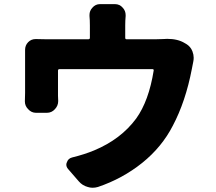

<svg xmlns="http://www.w3.org/2000/svg" viewBox="-20 -846 1040 923"><path d="M762.7 -658.2Q773.4 -659.2 784.2 -659.2Q835 -659.2 868.2 -638.7L875 -634.8Q896.5 -622.1 905.3 -598.6Q911.1 -583 911.1 -568.4Q911.1 -558.6 909.2 -549.8Q906.2 -534.2 902.3 -514.6Q872.1 -357.4 810.5 -241.2Q757.8 -138.7 663.6 -63Q569.3 12.7 451.2 52.7Q438.5 56.6 424.8 56.6Q413.1 56.6 401.4 52.7Q376 45.9 358.4 25.4L307.6 -33.2Q298.8 -43 298.8 -54.7Q298.8 -60.5 301.8 -66.4Q307.6 -84 326.2 -88.9Q385.7 -103.5 432.6 -123Q561.5 -176.8 634.8 -276.4Q695.3 -360.4 718.8 -506.8Q719.7 -513.7 712.9 -513.7H266.6Q258.8 -513.7 258.8 -506.8V-385.7L259.8 -360.4Q259.8 -337.9 244.1 -321.3Q228.5 -303.7 205.1 -303.7H153.3Q130.9 -303.7 115.2 -321.3Q99.6 -336.9 99.6 -358.4L100.6 -399.4V-571.3V-606.4Q100.6 -627.9 115.2 -643.1Q129.9 -658.2 151.4 -658.2Q152.3 -658.2 153.3 -658.2Q173.8 -657.2 203.1 -657.2H404.3Q412.1 -657.2 412.1 -664.1V-723.6Q412.1 -751 410.2 -768.6Q410.2 -771.5 410.2 -774.4Q410.2 -793.9 423.8 -808.6Q438.5 -826.2 460.9 -826.2H532.2Q555.7 -826.2 570.3 -808.6Q584 -793.9 584 -773.4Q584 -771.5 584 -768.6Q582 -747.1 582 -723.6V-664.1Q582 -657.2 588.9 -657.2H727.5Q747.1 -657.2 762.7 -658.2Z"/></svg>

Font: Gen Jyuu Gothic Heavy
Style: Bold
Weight: 900
Designer: [Source Han Sans]
Ryoko NISHIZUKA  (kana & ideographs); Paul D. Hunt (Latin, Greek & Cyrillic); Wenlong ZHANG  (bopomofo
Version: Version 1.002.20150607